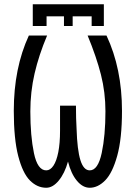

<svg xmlns="http://www.w3.org/2000/svg" viewBox="-20 -872 640 905"><path d="M134.5 -852H469.5V-749.5H412V-795H322.5V-749.5H281.5V-795H199.5V-749.5H134.5ZM45 -349.5Q45 -551 116 -704.5H202Q163 -612 143 -525.5Q123 -439 123 -347Q123 -231.5 140 -150.2Q157 -69 198 -69Q217 -69 231.8 -91Q246.5 -113 254.8 -155Q263 -197 263 -255V-374H338Q338 -312 341 -264Q344 -165.5 359 -117.2Q374 -69 403 -69Q442 -69 459.5 -151.2Q477 -233.5 477 -347Q477 -436.5 455.8 -520.2Q434.5 -604 393 -704.5H482Q555 -549 555 -349.5Q555 -218.5 532.5 -137.5Q510 -56.5 475.8 -21.8Q441.5 13 403 13Q370 13 342.5 -20Q315 -53 300.5 -110.5Q285 -55 257 -21Q229 13 198 13Q155.5 13 121.2 -21.2Q87 -55.5 66 -136.2Q45 -217 45 -349.5Z"/></svg>

Font: JuliaMono
Style: Regular
Weight: 400
Monospace: yes
Designer: cormullion
Foundry: corm
Version: Version 0.055; ttfautohint (v1.8.4)